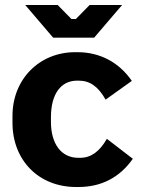

<svg xmlns="http://www.w3.org/2000/svg" viewBox="-20 -739 568 769"><path d="M193 -588H357L469 -719H339L284 -663H266L211 -719H81ZM285 10H294C387 10 460 -29 512 -103L408 -183C379 -132 344 -107 302 -107H293C227 -107 184 -161 184 -251V-269C184 -363 224 -416 289 -416H295C340 -416 373 -393 403 -340L508 -415C457 -489 381 -530 290 -530H281C138 -530 30 -422 30 -275V-247C30 -98 134 10 285 10Z"/></svg>

Font: Fixel Text Bold
Style: Bold
Weight: 700
Width: 4
Designer: AlfaBravo + MacPaw
Foundry: Kyrylo Tkachov, Marchela Mozhyna, Serhii Makarenko, Maria Weinstein, Zakhar Kryvoshyya
Version: Version 1.211